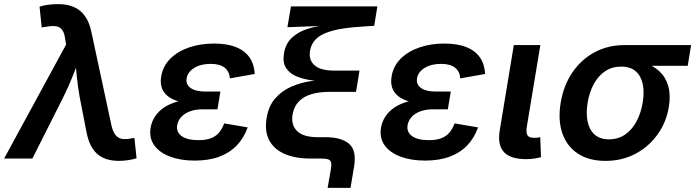

<svg xmlns="http://www.w3.org/2000/svg" viewBox="-47 -758 3325 918"><path d="M-27.3 0 269 -544.9 264.6 -570.8Q261.2 -600.6 250.2 -615.2Q239.3 -629.9 219.7 -632.6Q200.2 -635.3 170.4 -629.4L152.3 -627L142.1 -726.1Q156.7 -731.4 180.9 -734.9Q205.1 -738.3 231 -738.3Q274.9 -738.3 306.9 -724.1Q338.9 -710 359.9 -680.2Q380.9 -650.4 390.6 -602.1L485.8 -158.7Q492.7 -128.4 504.9 -113Q517.1 -97.7 535.2 -94.2Q553.2 -90.8 577.6 -95.7L595.7 -98.6L606 -1.5Q592.3 3.4 569.1 7.3Q545.9 11.2 520 11.2Q478 11.2 446.8 -3.2Q415.5 -17.6 395.8 -47.6Q376 -77.6 366.7 -125.5L334 -293.9Q324.7 -345.7 319.8 -396.7Q314.9 -447.8 310.1 -501H343.8Q321.3 -447.8 301.5 -396.5Q281.7 -345.2 255.9 -293.9L107.9 0Z M883.8 9.8Q816.4 9.8 765.9 -9.3Q715.3 -28.3 690.2 -63.7Q665 -99.1 673.3 -147.9Q677.7 -175.3 693.6 -200.2Q709.5 -225.1 737.5 -244.1Q765.6 -263.2 808.1 -274.2Q850.6 -285.2 908.2 -285.2H1001L992.7 -235.4H921.9Q887.2 -235.4 861.1 -225.6Q835 -215.8 819.6 -198.7Q804.2 -181.6 800.3 -160.2Q794.4 -127.4 821 -107.7Q847.7 -87.9 902.3 -87.9Q937.5 -87.9 961.2 -96.9Q984.9 -106 1000 -123.8Q1015.1 -141.6 1024.9 -168L1137.2 -148.9Q1119.1 -98.1 1085.2 -62.7Q1051.3 -27.3 1001.2 -8.8Q951.2 9.8 883.8 9.8ZM905.3 -261.7Q850.1 -261.7 813 -271.5Q775.9 -281.2 754.6 -298.8Q733.4 -316.4 726.1 -340.1Q718.8 -363.8 723.6 -392.1Q731.9 -442.4 767.3 -477.5Q802.7 -512.7 856.9 -531.2Q911.1 -549.8 976.1 -549.8Q1039.1 -549.8 1081.5 -532.7Q1124 -515.6 1146.2 -483.2Q1168.5 -450.7 1170.9 -404.3L1052.2 -383.3Q1049.8 -416 1027.3 -434.3Q1004.9 -452.6 960 -452.6Q912.6 -452.6 881.1 -432.9Q849.6 -413.1 845.2 -382.3Q840.8 -354 864.5 -337.2Q888.2 -320.3 936 -320.3H1006.8L997.1 -261.7Z M1519.5 140.1 1535.2 49.8Q1538.6 29.3 1535.9 18.6Q1533.2 7.8 1522 3.9Q1510.7 0 1487.8 0H1437Q1362.8 0 1312.3 -22.7Q1261.7 -45.4 1239.7 -88.4Q1217.8 -131.3 1227.5 -191.9Q1236.8 -251.5 1269.3 -288.1Q1301.8 -324.7 1346.7 -344Q1391.6 -363.3 1440.7 -370.4Q1489.7 -377.4 1532.7 -377.4L1531.2 -368.7Q1489.7 -368.7 1448 -373.5Q1406.2 -378.4 1372.6 -392.1Q1338.9 -405.8 1321.3 -432.1Q1303.7 -458.5 1310.5 -501Q1317.9 -549.3 1349.1 -578.1Q1380.4 -606.9 1427.5 -621.3Q1474.6 -635.7 1529.8 -640.1L1532.2 -635.7L1327.1 -627.9L1344.2 -727.5H1757.3L1742.2 -634.8L1666.5 -629.4Q1561 -622.6 1503.2 -597.2Q1445.3 -571.8 1435.5 -516.1Q1427.7 -472.2 1456.3 -446.3Q1484.9 -420.4 1551.8 -420.4H1671.9L1655.3 -318.8H1527.8Q1478.5 -318.8 1441.4 -307.6Q1404.3 -296.4 1381.6 -272.7Q1358.9 -249 1352.1 -211.9Q1343.3 -162.1 1372.8 -132.1Q1402.3 -102.1 1472.2 -102.1H1508.3Q1585 -102.1 1621.8 -70.6Q1658.7 -39.1 1646 38.1L1628.9 140.1Z M1985.4 9.8Q1918 9.8 1867.4 -9.3Q1816.9 -28.3 1791.7 -63.7Q1766.6 -99.1 1774.9 -147.9Q1779.3 -175.3 1795.2 -200.2Q1811 -225.1 1839.1 -244.1Q1867.2 -263.2 1909.7 -274.2Q1952.1 -285.2 2009.8 -285.2H2102.5L2094.2 -235.4H2023.4Q1988.8 -235.4 1962.6 -225.6Q1936.5 -215.8 1921.1 -198.7Q1905.8 -181.6 1901.9 -160.2Q1896 -127.4 1922.6 -107.7Q1949.2 -87.9 2003.9 -87.9Q2039.1 -87.9 2062.7 -96.9Q2086.4 -106 2101.6 -123.8Q2116.7 -141.6 2126.5 -168L2238.8 -148.9Q2220.7 -98.1 2186.8 -62.7Q2152.8 -27.3 2102.8 -8.8Q2052.7 9.8 1985.4 9.8ZM2006.8 -261.7Q1951.7 -261.7 1914.6 -271.5Q1877.4 -281.2 1856.2 -298.8Q1835 -316.4 1827.6 -340.1Q1820.3 -363.8 1825.2 -392.1Q1833.5 -442.4 1868.9 -477.5Q1904.3 -512.7 1958.5 -531.2Q2012.7 -549.8 2077.6 -549.8Q2140.6 -549.8 2183.1 -532.7Q2225.6 -515.6 2247.8 -483.2Q2270 -450.7 2272.5 -404.3L2153.8 -383.3Q2151.4 -416 2128.9 -434.3Q2106.4 -452.6 2061.5 -452.6Q2014.2 -452.6 1982.7 -432.9Q1951.2 -413.1 1946.8 -382.3Q1942.4 -354 1966.1 -337.2Q1989.7 -320.3 2037.6 -320.3H2108.4L2098.6 -261.7Z M2469.2 2.9Q2392.6 2.9 2361.8 -31.5Q2331.1 -65.9 2342.3 -134.3L2409.7 -542.5H2536.6L2472.2 -154.3Q2467.3 -125 2474.4 -112.1Q2481.4 -99.1 2505.9 -99.1Q2517.6 -99.1 2524.4 -99.9Q2531.2 -100.6 2536.1 -102.5L2539.6 -6.3Q2528.3 -3.4 2510 -0.2Q2491.7 2.9 2469.2 2.9Z M2848.1 11.2Q2768.6 11.2 2715.8 -23.7Q2663.1 -58.6 2641.6 -121.1Q2620.1 -183.6 2633.8 -267.1Q2647.9 -350.6 2690.2 -412.4Q2732.4 -474.1 2796.4 -508.3Q2860.4 -542.5 2939.5 -542.5H3257.3L3241.2 -443.4H3006.3L2922.9 -439.5Q2878.9 -439.5 2845.9 -417.2Q2813 -395 2792 -356.2Q2771 -317.4 2762.7 -267.6Q2754.4 -217.8 2762.2 -178.2Q2770 -138.7 2795.4 -115.2Q2820.8 -91.8 2864.7 -91.8Q2908.7 -91.8 2941.9 -114.7Q2975.1 -137.7 2996.3 -177.5Q3017.6 -217.3 3025.9 -267.6Q3034.2 -317.9 3025.9 -356.7Q3017.6 -395.5 2992.2 -417.5Q2966.8 -439.5 2922.9 -439.5L2928.2 -472.7Q2985.4 -472.7 3030.8 -458.7Q3076.2 -444.8 3106.2 -416.7Q3136.2 -388.7 3148.2 -346.2Q3160.2 -303.7 3150.9 -246.6Q3138.7 -173.3 3096.9 -115Q3055.2 -56.6 2991.2 -22.7Q2927.2 11.2 2848.1 11.2Z"/></svg>

Font: Inter 16pt SemiBold
Style: Italic
Weight: 600
Italic angle: -9.3988°
Version: Version 4.001;git-66647c0bb